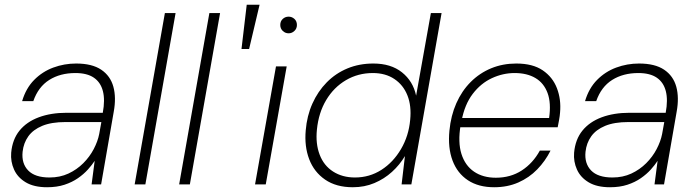

<svg xmlns="http://www.w3.org/2000/svg" viewBox="-20 -775 2925 807"><path d="M178 12Q123 12 88.5 -8.5Q54 -29 39 -62.5Q24 -96 27 -133Q32 -189 62 -226Q92 -263 143 -282Q194 -301 260 -301H412Q422 -355 412.5 -392Q403 -429 374.5 -448.5Q346 -468 297 -468Q233 -468 187 -439Q141 -410 120 -350H73Q89 -404 123.5 -439Q158 -474 204 -491Q250 -508 300 -508Q367 -508 405.5 -482Q444 -456 456.5 -410.5Q469 -365 458 -305L405 0H365L378 -99Q367 -82 349.5 -62.5Q332 -43 307.5 -26Q283 -9 251 1.5Q219 12 178 12ZM188 -29Q232 -29 267.5 -45.5Q303 -62 330 -89Q357 -116 374 -148.5Q391 -181 397 -212L406 -262H255Q196 -262 157.5 -246Q119 -230 99 -202Q79 -174 75 -137Q70 -88 98.5 -58.5Q127 -29 188 -29Z M546 0 673 -720H718L591 0Z M733 0 860 -720H905L778 0Z M995 -569 1017 -755H1071L1027 -569Z M1052 0 1140 -496H1185L1097 0ZM1193 -635Q1179 -635 1168.5 -645Q1158 -655 1158 -670Q1158 -686 1168.5 -695.5Q1179 -705 1193 -705Q1207 -705 1217.5 -695.5Q1228 -686 1228 -670Q1228 -655 1217.5 -645Q1207 -635 1193 -635Z M1463 12Q1393 12 1346.5 -20Q1300 -52 1279.5 -106Q1259 -160 1265 -227Q1270 -288 1293 -339.5Q1316 -391 1353.5 -429Q1391 -467 1440.5 -487.5Q1490 -508 1549 -508Q1623 -508 1669.5 -471Q1716 -434 1729 -373L1791 -720H1836L1709 0H1668L1682 -119Q1660 -82 1627.5 -52.5Q1595 -23 1553.5 -5.5Q1512 12 1463 12ZM1472 -29Q1533 -29 1583 -61Q1633 -93 1665.5 -148.5Q1698 -204 1704 -271Q1710 -330 1692.5 -374Q1675 -418 1637.5 -443Q1600 -468 1547 -468Q1485 -468 1434 -438Q1383 -408 1351 -354.5Q1319 -301 1312 -230Q1306 -171 1323.5 -125Q1341 -79 1380 -54Q1419 -29 1472 -29Z M2057 12Q1991 12 1946.5 -17.5Q1902 -47 1882 -100.5Q1862 -154 1869 -226Q1875 -289 1898 -341Q1921 -393 1958.5 -430.5Q1996 -468 2044.5 -488Q2093 -508 2150 -508Q2219 -508 2261 -479.5Q2303 -451 2321 -404Q2339 -357 2334 -302Q2333 -288 2330 -271.5Q2327 -255 2324 -240H1903L1909 -279H2288Q2297 -342 2281.5 -384Q2266 -426 2230.5 -447Q2195 -468 2143 -468Q2094 -468 2047.5 -446.5Q2001 -425 1967 -380.5Q1933 -336 1920 -267L1916 -249Q1904 -177 1919.5 -128Q1935 -79 1972.5 -53.5Q2010 -28 2064 -28Q2126 -28 2173 -58.5Q2220 -89 2249 -142H2294Q2272 -98 2238 -63Q2204 -28 2158.5 -8Q2113 12 2057 12Z M2544 12Q2489 12 2454.5 -8.5Q2420 -29 2405 -62.5Q2390 -96 2393 -133Q2398 -189 2428 -226Q2458 -263 2509 -282Q2560 -301 2626 -301H2778Q2788 -355 2778.5 -392Q2769 -429 2740.5 -448.5Q2712 -468 2663 -468Q2599 -468 2553 -439Q2507 -410 2486 -350H2439Q2455 -404 2489.5 -439Q2524 -474 2570 -491Q2616 -508 2666 -508Q2733 -508 2771.5 -482Q2810 -456 2822.5 -410.5Q2835 -365 2824 -305L2771 0H2731L2744 -99Q2733 -82 2715.5 -62.5Q2698 -43 2673.5 -26Q2649 -9 2617 1.5Q2585 12 2544 12ZM2554 -29Q2598 -29 2633.5 -45.5Q2669 -62 2696 -89Q2723 -116 2740 -148.5Q2757 -181 2763 -212L2772 -262H2621Q2562 -262 2523.5 -246Q2485 -230 2465 -202Q2445 -174 2441 -137Q2436 -88 2464.5 -58.5Q2493 -29 2554 -29Z"/></svg>

Font: DM Sans 24pt ExtraLight
Style: Italic
Weight: 250
Italic angle: -10°
Designer: Colophon Foundry, Jonny Pinhorn
Foundry: Colophon Foundry
Version: Version 4.004;gftools[0.9.30]